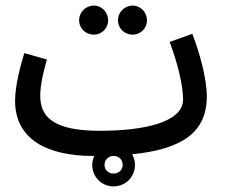

<svg xmlns="http://www.w3.org/2000/svg" viewBox="-20 -537 814 687"><path d="M455 -413C483 -413 506 -436 506 -464C506 -493 483 -517 455 -517C425 -517 402 -493 402 -464C402 -436 425 -413 455 -413ZM316 -413C344 -413 367 -436 367 -464C367 -493 344 -517 316 -517C286 -517 263 -493 263 -464C263 -436 286 -413 316 -413ZM313 21H317C313 31 310 42 310 53C310 96 344 130 386 130C429 130 463 96 463 53C463 39 459 26 453 15C631 -3 720 -63 720 -192C720 -255 694 -350 668 -416L587 -387C615 -313 635 -232 635 -181C635 -98 491 -69 338 -69C168 -69 124 -120 124 -195C124 -237 139 -294 148 -324L67 -347C52 -297 34 -230 34 -176C34 -34 156 21 313 21ZM386 84C368 84 354 71 354 53C354 35 368 21 386 21C405 21 419 34 419 53C419 71 405 84 386 84Z"/></svg>

Font: Noto Sans Arabic UI XCn Md
Style: Regular
Weight: 500
Width: 2
Designer: Monotype Design Team, Nadine Chahine and Nizar Qandah
Foundry: Monotype Imaging Inc.
Version: Version 2.010